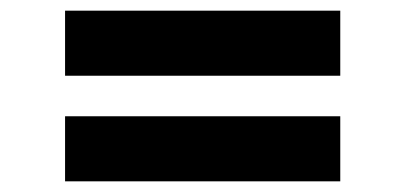

<svg xmlns="http://www.w3.org/2000/svg" viewBox="-20 -432 762 360"><path d="M618 -412V-290H102V-412ZM618 -214V-92H102V-214Z"/></svg>

Font: Josefin Sans
Style: Bold
Weight: 700
Designer: Santiago Orozco
Foundry: Typemade
Version: Version 2.000